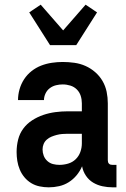

<svg xmlns="http://www.w3.org/2000/svg" viewBox="-20 -793 540 821"><path d="M189 8H188Q169 8 149.5 4Q130 0 113.5 -10Q97 -20 84.5 -35Q72 -50 64.5 -68Q57 -86 54 -105Q51 -124 51 -143Q51 -170 57.5 -196Q64 -222 79.5 -243Q95 -264 117.5 -278.5Q140 -293 165 -301.5Q190 -310 216.5 -313.5Q243 -317 269 -317H330V-351Q330 -368 325 -383.5Q320 -399 308.5 -410.5Q297 -422 281 -427Q265 -432 248 -432Q234 -432 219.5 -428.5Q205 -425 193 -416Q181 -407 174.5 -393Q168 -379 168 -365H57Q57 -388 63.5 -411Q70 -434 83 -454Q96 -474 115 -489Q134 -504 156 -512.5Q178 -521 201.5 -524.5Q225 -528 248 -528Q273 -528 298 -524.5Q323 -521 345.5 -511Q368 -501 387 -484.5Q406 -468 418.5 -446.5Q431 -425 436 -400.5Q441 -376 441 -351V-108Q441 -104 442 -100Q443 -96 446 -93Q449 -90 453 -89Q457 -88 461 -88H478V8H461Q440 8 418.5 3.5Q397 -1 378.5 -12Q360 -23 347.5 -41.5Q335 -60 331 -82Q322 -61 307.5 -43.5Q293 -26 274 -14Q255 -2 233 3Q211 8 189 8ZM234 -88Q253 -88 271.5 -93.5Q290 -99 303.5 -112Q317 -125 323.5 -143Q330 -161 330 -180V-221H269Q257 -221 245.5 -220Q234 -219 222.5 -216Q211 -213 200 -208.5Q189 -204 180 -196Q171 -188 166.5 -177Q162 -166 162 -154Q162 -140 167 -127Q172 -114 182.5 -104.5Q193 -95 206.5 -91.5Q220 -88 234 -88ZM194 -600 105 -740 154 -773 250 -663 346 -773 395 -740 306 -600Z"/></svg>

Font: Iosevka SS18
Style: Bold
Weight: 700
Monospace: yes
Designer: Belleve Invis
Foundry: Belleve Invis
Version: Version 25.1.1; ttfautohint (v1.8.4)